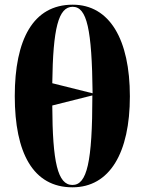

<svg xmlns="http://www.w3.org/2000/svg" viewBox="-20 -789 617 819"><path d="M289 10C448 10 534 -137 534 -378C534 -620 448 -769 290 -769C121 -769 43 -620 43 -379C43 -137 121 10 289 10ZM375 -391 203 -434C206 -668 229 -760 290 -760C351 -760 372 -664 375 -391ZM289 0C226 0 204 -97 203 -339L374 -382C374 -97 351 0 289 0Z"/></svg>

Font: Noto Serif Display Condensed ExtraBold
Style: Regular
Weight: 800
Width: 3
Designer: Monotype Design Team
Foundry: Monotype Imaging Inc.
Version: Version 2.009